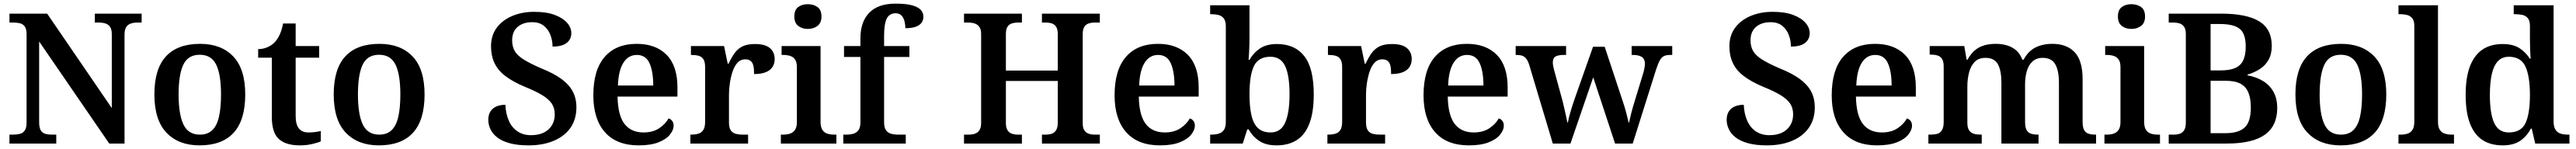

<svg xmlns="http://www.w3.org/2000/svg" viewBox="-20 -789 14150 819"><path d="M32 0V-49H52Q73 -49 90 -53.5Q107 -58 116.5 -72.5Q126 -87 126 -117V-601Q126 -630 116 -643.5Q106 -657 90 -661Q74 -665 55 -665H32V-714H239L594 -195V-601Q594 -628 584.5 -641.5Q575 -655 559 -660Q543 -665 524 -665H501V-714H758V-665H734Q714 -665 698 -659.5Q682 -654 673 -640Q664 -626 664 -597V0H580L195 -561V-117Q195 -87 204 -72.5Q213 -58 229 -53.5Q245 -49 265 -49H289V0Z M1076 10Q961 10 894.5 -59.5Q828 -129 828 -270Q828 -410 891.5 -479Q955 -548 1079 -548Q1195 -548 1261 -479Q1327 -410 1327 -270Q1327 -129 1263.5 -59.5Q1200 10 1076 10ZM1078 -49Q1121 -49 1146.5 -74Q1172 -99 1183 -148.5Q1194 -198 1194 -270Q1194 -379 1167.5 -433.5Q1141 -488 1077 -488Q1013 -488 987 -433.5Q961 -379 961 -270Q961 -161 987.5 -105Q1014 -49 1078 -49Z M1627 10Q1550 10 1511.5 -25Q1473 -60 1473 -147V-472H1398V-519Q1425 -519 1449 -529.5Q1473 -540 1489 -557Q1505 -574 1516.5 -599Q1528 -624 1535 -660H1604V-536H1733V-472H1604V-152Q1604 -105 1621.5 -83Q1639 -61 1674 -61Q1692 -61 1709 -63Q1726 -65 1742 -69V-12Q1727 -5 1695.5 2.5Q1664 10 1627 10Z M2061 10Q1946 10 1879.5 -59.5Q1813 -129 1813 -270Q1813 -410 1876.5 -479Q1940 -548 2064 -548Q2180 -548 2246 -479Q2312 -410 2312 -270Q2312 -129 2248.5 -59.5Q2185 10 2061 10ZM2063 -49Q2106 -49 2131.5 -74Q2157 -99 2168 -148.5Q2179 -198 2179 -270Q2179 -379 2152.5 -433.5Q2126 -488 2062 -488Q1998 -488 1972 -433.5Q1946 -379 1946 -270Q1946 -161 1972.5 -105Q1999 -49 2063 -49Z M2883 10Q2823 10 2780.5 -1.5Q2738 -13 2712 -33Q2686 -53 2674 -78.5Q2662 -104 2662 -130Q2662 -159 2674.5 -177.5Q2687 -196 2708 -204.5Q2729 -213 2756 -213Q2758 -163 2775 -125Q2792 -87 2823 -66.5Q2854 -46 2896 -46Q2958 -46 2992.5 -77.5Q3027 -109 3027 -161Q3027 -196 3010 -220.5Q2993 -245 2957.5 -266.5Q2922 -288 2865 -311Q2798 -339 2756.5 -370.5Q2715 -402 2696 -442.5Q2677 -483 2677 -534Q2677 -594 2708 -636Q2739 -678 2793 -701Q2847 -724 2914 -724Q2982 -724 3027 -707Q3072 -690 3095 -663.5Q3118 -637 3118 -607Q3118 -573 3092.5 -553Q3067 -533 3015 -533Q3015 -565 3003.5 -596Q2992 -627 2967.5 -647Q2943 -667 2903 -667Q2853 -667 2823 -641Q2793 -615 2793 -567Q2793 -534 2807 -509Q2821 -484 2857 -461.5Q2893 -439 2956 -412Q3021 -386 3063 -355.5Q3105 -325 3125.5 -287Q3146 -249 3146 -199Q3146 -134 3114 -87.5Q3082 -41 3022.5 -15.5Q2963 10 2883 10Z M3488 10Q3367 10 3303 -62Q3239 -134 3239 -265Q3239 -405 3301.5 -476.5Q3364 -548 3477 -548Q3582 -548 3641.5 -487.5Q3701 -427 3701 -308V-258H3372Q3374 -155 3410 -108Q3446 -61 3515 -61Q3566 -61 3600.5 -84Q3635 -107 3652 -138Q3664 -135 3672 -124.5Q3680 -114 3680 -98Q3680 -75 3660 -49.5Q3640 -24 3597.5 -7Q3555 10 3488 10ZM3568 -319Q3568 -396 3547.5 -441.5Q3527 -487 3478 -487Q3431 -487 3404 -444Q3377 -401 3374 -319Z M3772 0V-49H3775Q3798 -49 3815.5 -54Q3833 -59 3843 -74.5Q3853 -90 3853 -121V-419Q3853 -449 3843.5 -463.5Q3834 -478 3817 -482.5Q3800 -487 3778 -487H3775V-536H3957L3977 -439H3982Q3997 -472 4014.5 -496.5Q4032 -521 4058 -534Q4084 -547 4127 -547Q4183 -547 4209 -524.5Q4235 -502 4235 -465Q4235 -425 4206.5 -403.5Q4178 -382 4122 -382Q4122 -410 4118 -427.5Q4114 -445 4103 -454Q4092 -463 4073 -463Q4048 -463 4031 -444.5Q4014 -426 4004 -396Q3994 -366 3989 -332.5Q3984 -299 3984 -270V-116Q3984 -87 3994 -72.5Q4004 -58 4021 -53.5Q4038 -49 4058 -49H4089V0Z M4269 0V-49H4282Q4303 -49 4319.5 -54.5Q4336 -60 4346.5 -75Q4357 -90 4357 -118V-420Q4357 -448 4346.5 -462.5Q4336 -477 4319 -482Q4302 -487 4282 -487H4273V-536H4487V-120Q4487 -91 4497 -75.5Q4507 -60 4524 -54.5Q4541 -49 4562 -49H4574V0ZM4417 -630Q4386 -630 4364.5 -646.5Q4343 -663 4343 -698Q4343 -735 4364.5 -750.5Q4386 -766 4417 -766Q4448 -766 4470 -750.5Q4492 -735 4492 -698Q4492 -663 4470 -646.5Q4448 -630 4417 -630Z M4612 0V-49H4631Q4649 -49 4666 -53.5Q4683 -58 4694.5 -72.5Q4706 -87 4706 -117V-476H4616V-536H4706V-578Q4706 -669 4754.5 -719Q4803 -769 4899 -769Q4959 -769 4992.5 -759Q5026 -749 5039 -733Q5052 -717 5052 -697Q5052 -679 5042 -664.5Q5032 -650 5010 -642Q4988 -634 4953 -634Q4953 -651 4948.5 -670.5Q4944 -690 4932.5 -703Q4921 -716 4899 -716Q4865 -716 4850.5 -686.5Q4836 -657 4836 -592V-536H4975V-476H4836V-117Q4836 -87 4847 -72.5Q4858 -58 4875.5 -53.5Q4893 -49 4911 -49H4955V0Z M5275 0V-49H5302Q5321 -49 5336 -54.5Q5351 -60 5360 -74Q5369 -88 5369 -113V-603Q5369 -628 5359 -641.5Q5349 -655 5333.5 -660Q5318 -665 5299 -665H5275V-714H5593V-665H5571Q5552 -665 5537 -660Q5522 -655 5513.5 -641.5Q5505 -628 5505 -602V-401H5790V-601Q5790 -627 5781.5 -641Q5773 -655 5758 -660Q5743 -665 5723 -665H5703V-714H6021V-665H5993Q5975 -665 5959.5 -660Q5944 -655 5935.5 -641Q5927 -627 5927 -601V-110Q5927 -86 5936 -72.5Q5945 -59 5960 -54Q5975 -49 5993 -49H6021V0H5703V-49H5723Q5743 -49 5758 -54.5Q5773 -60 5781.5 -74.5Q5790 -89 5790 -115V-344H5505V-113Q5505 -88 5513.5 -74Q5522 -60 5537 -54.5Q5552 -49 5571 -49H5593V0Z M6351 10Q6230 10 6166 -62Q6102 -134 6102 -265Q6102 -405 6164.5 -476.5Q6227 -548 6340 -548Q6445 -548 6504.5 -487.5Q6564 -427 6564 -308V-258H6235Q6237 -155 6273 -108Q6309 -61 6378 -61Q6429 -61 6463.5 -84Q6498 -107 6515 -138Q6527 -135 6535 -124.5Q6543 -114 6543 -98Q6543 -75 6523 -49.5Q6503 -24 6460.5 -7Q6418 10 6351 10ZM6431 -319Q6431 -396 6410.5 -441.5Q6390 -487 6341 -487Q6294 -487 6267 -444Q6240 -401 6237 -319Z M6991 10Q6933 10 6896.5 -14.5Q6860 -39 6838 -78H6831L6806 0H6627V-49H6635Q6655 -49 6673 -54Q6691 -59 6702 -74Q6713 -89 6713 -120V-644Q6713 -673 6702 -687.5Q6691 -702 6673 -706.5Q6655 -711 6634 -711H6627V-760H6843V-584Q6843 -567 6842.5 -542.5Q6842 -518 6840.5 -495Q6839 -472 6838 -460H6843Q6865 -499 6901 -523Q6937 -547 6994 -547Q7092 -547 7144 -480.5Q7196 -414 7196 -270Q7196 -173 7172.5 -111Q7149 -49 7103.5 -19.5Q7058 10 6991 10ZM6959 -61Q7015 -61 7039 -115Q7063 -169 7063 -271Q7063 -374 7039 -425.5Q7015 -477 6958 -477Q6892 -477 6867.5 -426Q6843 -375 6843 -270Q6843 -203 6853.5 -156Q6864 -109 6889.5 -85Q6915 -61 6959 -61Z M7271 0V-49H7274Q7297 -49 7314.5 -54Q7332 -59 7342 -74.5Q7352 -90 7352 -121V-419Q7352 -449 7342.5 -463.5Q7333 -478 7316 -482.5Q7299 -487 7277 -487H7274V-536H7456L7476 -439H7481Q7496 -472 7513.5 -496.5Q7531 -521 7557 -534Q7583 -547 7626 -547Q7682 -547 7708 -524.5Q7734 -502 7734 -465Q7734 -425 7705.5 -403.5Q7677 -382 7621 -382Q7621 -410 7617 -427.5Q7613 -445 7602 -454Q7591 -463 7572 -463Q7547 -463 7530 -444.5Q7513 -426 7503 -396Q7493 -366 7488 -332.5Q7483 -299 7483 -270V-116Q7483 -87 7493 -72.5Q7503 -58 7520 -53.5Q7537 -49 7557 -49H7588V0Z M8048 10Q7927 10 7863 -62Q7799 -134 7799 -265Q7799 -405 7861.5 -476.5Q7924 -548 8037 -548Q8142 -548 8201.5 -487.5Q8261 -427 8261 -308V-258H7932Q7934 -155 7970 -108Q8006 -61 8075 -61Q8126 -61 8160.5 -84Q8195 -107 8212 -138Q8224 -135 8232 -124.5Q8240 -114 8240 -98Q8240 -75 8220 -49.5Q8200 -24 8157.5 -7Q8115 10 8048 10ZM8128 -319Q8128 -396 8107.5 -441.5Q8087 -487 8038 -487Q7991 -487 7964 -444Q7937 -401 7934 -319Z M8379 -434Q8372 -455 8363 -466.5Q8354 -478 8341.5 -482.5Q8329 -487 8309 -487H8305V-536H8582V-487H8569Q8539 -487 8524 -478.5Q8509 -470 8509 -445Q8509 -437 8511.5 -424.5Q8514 -412 8517 -401L8556 -258Q8563 -234 8569 -207Q8575 -180 8580.5 -156.5Q8586 -133 8589 -116H8592Q8595 -133 8600.5 -154Q8606 -175 8613 -197.5Q8620 -220 8627 -240L8730 -532H8794L8892 -236Q8897 -222 8902 -205.5Q8907 -189 8911.5 -172Q8916 -155 8919.5 -140.5Q8923 -126 8925 -116H8928Q8933 -140 8940.5 -169.5Q8948 -199 8960 -237L9006 -388Q9010 -401 9012.5 -415.5Q9015 -430 9015 -438Q9015 -464 8998.5 -475.5Q8982 -487 8949 -487H8942V-536H9165V-487H9152Q9133 -487 9120 -481Q9107 -475 9097.5 -458.5Q9088 -442 9077 -409L8948 0H8851L8731 -364L8606 0H8509Z M9685 10Q9625 10 9582.5 -1.5Q9540 -13 9514 -33Q9488 -53 9476 -78.5Q9464 -104 9464 -130Q9464 -159 9476.5 -177.5Q9489 -196 9510 -204.5Q9531 -213 9558 -213Q9560 -163 9577 -125Q9594 -87 9625 -66.5Q9656 -46 9698 -46Q9760 -46 9794.5 -77.5Q9829 -109 9829 -161Q9829 -196 9812 -220.5Q9795 -245 9759.5 -266.5Q9724 -288 9667 -311Q9600 -339 9558.5 -370.5Q9517 -402 9498 -442.5Q9479 -483 9479 -534Q9479 -594 9510 -636Q9541 -678 9595 -701Q9649 -724 9716 -724Q9784 -724 9829 -707Q9874 -690 9897 -663.5Q9920 -637 9920 -607Q9920 -573 9894.5 -553Q9869 -533 9817 -533Q9817 -565 9805.5 -596Q9794 -627 9769.5 -647Q9745 -667 9705 -667Q9655 -667 9625 -641Q9595 -615 9595 -567Q9595 -534 9609 -509Q9623 -484 9659 -461.5Q9695 -439 9758 -412Q9823 -386 9865 -355.5Q9907 -325 9927.5 -287Q9948 -249 9948 -199Q9948 -134 9916 -87.5Q9884 -41 9824.5 -15.5Q9765 10 9685 10Z M10290 10Q10169 10 10105 -62Q10041 -134 10041 -265Q10041 -405 10103.5 -476.5Q10166 -548 10279 -548Q10384 -548 10443.5 -487.5Q10503 -427 10503 -308V-258H10174Q10176 -155 10212 -108Q10248 -61 10317 -61Q10368 -61 10402.5 -84Q10437 -107 10454 -138Q10466 -135 10474 -124.5Q10482 -114 10482 -98Q10482 -75 10462 -49.5Q10442 -24 10399.5 -7Q10357 10 10290 10ZM10370 -319Q10370 -396 10349.5 -441.5Q10329 -487 10280 -487Q10233 -487 10206 -444Q10179 -401 10176 -319Z M10572 0V-49H10582Q10605 -49 10621 -53.5Q10637 -58 10646.5 -73.5Q10656 -89 10656 -119V-423Q10656 -452 10646.5 -466Q10637 -480 10620.5 -484.5Q10604 -489 10582 -489H10579V-536H10769L10782 -461H10787Q10813 -508 10850 -528Q10887 -548 10943 -548Q10977 -548 11005.5 -539Q11034 -530 11055 -511.5Q11076 -493 11088 -461H11095Q11120 -508 11160 -528Q11200 -548 11253 -548Q11332 -548 11375.5 -502Q11419 -456 11419 -354V-120Q11419 -89 11427.5 -74Q11436 -59 11452 -54Q11468 -49 11490 -49H11493V0H11289V-335Q11289 -400 11269 -435.5Q11249 -471 11200 -471Q11165 -471 11143.5 -451Q11122 -431 11112.5 -398Q11103 -365 11103 -325V-120Q11103 -89 11111.5 -74Q11120 -59 11136 -54Q11152 -49 11174 -49H11177V0H10973V-335Q10973 -400 10954 -435.5Q10935 -471 10885 -471Q10848 -471 10826.5 -449Q10805 -427 10795.5 -391Q10786 -355 10786 -313V-115Q10786 -86 10796 -72Q10806 -58 10822.5 -53.5Q10839 -49 10861 -49H10865V0Z M11539 0V-49H11552Q11573 -49 11589.5 -54.5Q11606 -60 11616.5 -75Q11627 -90 11627 -118V-420Q11627 -448 11616.5 -462.5Q11606 -477 11589 -482Q11572 -487 11552 -487H11543V-536H11757V-120Q11757 -91 11767 -75.5Q11777 -60 11794 -54.5Q11811 -49 11832 -49H11844V0ZM11687 -630Q11656 -630 11634.5 -646.5Q11613 -663 11613 -698Q11613 -735 11634.5 -750.5Q11656 -766 11687 -766Q11718 -766 11740 -750.5Q11762 -735 11762 -698Q11762 -663 11740 -646.5Q11718 -630 11687 -630Z M11892 0V-49H11919Q11939 -49 11954 -54.5Q11969 -60 11977.5 -74.5Q11986 -89 11986 -115V-602Q11986 -629 11976 -642.5Q11966 -656 11951 -660.5Q11936 -665 11918 -665H11892V-714H12181Q12319 -714 12388.5 -672Q12458 -630 12458 -537Q12458 -492 12440.5 -460.5Q12423 -429 12392.5 -409.5Q12362 -390 12325 -379V-375Q12373 -366 12409.5 -344Q12446 -322 12467 -285Q12488 -248 12488 -195Q12488 -97 12420 -48.5Q12352 0 12211 0ZM12203 -57Q12276 -57 12309.5 -88.5Q12343 -120 12343 -198Q12343 -248 12329.5 -280.5Q12316 -313 12286 -329Q12256 -345 12205 -345H12122V-57ZM12176 -402Q12228 -402 12258 -415.5Q12288 -429 12301.5 -458Q12315 -487 12315 -533Q12315 -604 12282 -630.5Q12249 -657 12174 -657H12122V-402Z M12836 10Q12721 10 12654.5 -59.5Q12588 -129 12588 -270Q12588 -410 12651.5 -479Q12715 -548 12839 -548Q12955 -548 13021 -479Q13087 -410 13087 -270Q13087 -129 13023.5 -59.5Q12960 10 12836 10ZM12838 -49Q12881 -49 12906.5 -74Q12932 -99 12943 -148.5Q12954 -198 12954 -270Q12954 -379 12927.5 -433.5Q12901 -488 12837 -488Q12773 -488 12747 -433.5Q12721 -379 12721 -270Q12721 -161 12747.5 -105Q12774 -49 12838 -49Z M13154 0V-49H13166Q13187 -49 13204 -54.5Q13221 -60 13231 -75.5Q13241 -91 13241 -120V-647Q13241 -676 13229 -689.5Q13217 -703 13200 -707Q13183 -711 13166 -711H13154V-760H13371V-120Q13371 -91 13381 -75.5Q13391 -60 13408.5 -54.5Q13426 -49 13446 -49H13459V0Z M13727 10Q13661 10 13616 -19Q13571 -48 13547 -109.5Q13523 -171 13523 -267Q13523 -364 13547 -425.5Q13571 -487 13616 -517Q13661 -547 13726 -547Q13783 -547 13818 -524.5Q13853 -502 13875 -467H13880Q13878 -491 13877 -521.5Q13876 -552 13876 -578V-647Q13876 -675 13864.5 -689Q13853 -703 13834.5 -707Q13816 -711 13795 -711H13787V-760H14006V-122Q14006 -92 14016.5 -76Q14027 -60 14044.5 -54.5Q14062 -49 14085 -49H14093V0H13905L13886 -82H13881Q13859 -40 13822.5 -15Q13786 10 13727 10ZM13760 -61Q13827 -61 13851.5 -112Q13876 -163 13876 -268Q13876 -369 13851.5 -423Q13827 -477 13760 -477Q13723 -477 13700 -452.5Q13677 -428 13666.5 -381.5Q13656 -335 13656 -267Q13656 -164 13680 -112.5Q13704 -61 13760 -61Z"/></svg>

Font: Noto Serif Hebrew SemiBold
Style: Regular
Weight: 600
Version: Version 2.003